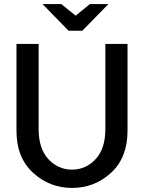

<svg xmlns="http://www.w3.org/2000/svg" viewBox="-20 -917 708 944"><path d="M61 -701H170V-282Q170 -186 218 -134.5Q266 -83 334 -83Q402 -83 450 -134.5Q498 -186 498 -282V-701H607V-274Q607 -142 526 -67.5Q445 7 334 7Q224 7 142.5 -67.5Q61 -142 61 -274ZM189 -897H281L352 -840L422 -897H513L385 -766H317Z"/></svg>

Font: LT Superior Semi-bold
Style: Regular
Weight: 600
Designer: Daniel Lyons
Foundry: LyonsType
Version: Version 1.0